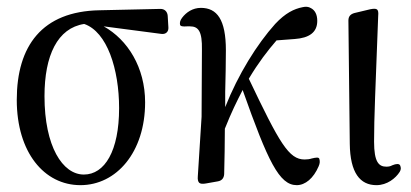

<svg xmlns="http://www.w3.org/2000/svg" viewBox="-20 -540 1202 561"><path d="M215 1C320 1 404 -95 404 -241C404 -343 353 -424 283 -463L451 -441C464 -439 473 -447 472 -460L470 -494C469 -506 461 -514 449 -514L271 -510C103 -507 29 -406 29 -248C29 -95 109 1 215 1ZM110 -259C110 -378 148 -458 226 -470C293 -447 328 -338 328 -224C328 -99 286 -30 225 -30C163 -30 110 -112 110 -259Z M562 -6C565 -3 572 -2 582 -4L616 -10C628 -12 634 -19 635 -31C636 -76 637 -119 637 -164C657 -214 671 -242 689 -277C763 -68 796 1 847 1C872 1 896 -19 911 -54C915 -63 915 -69 913 -76C911 -81 904 -80 891 -77C885 -75 878 -74 870 -74C824 -74 797 -121 707 -310C735 -357 762 -392 788 -422L841 -426C883 -429 907 -445 907 -479C907 -498 900 -510 889 -516C881 -521 873 -521 864 -519C839 -514 814 -502 784 -470C731 -411 676 -323 638 -227V-271C639 -313 640 -355 640 -393C640 -483 614 -517 567 -517C543 -517 524 -504 512 -488C506 -480 505 -474 506 -468C507 -463 514 -462 527 -463C530 -463 532 -463 535 -463C560 -463 571 -448 570 -395L569 -199L558 -25C557 -15 559 -9 562 -6Z M1080 1C1111 1 1136 -19 1148 -38C1152 -45 1152 -50 1149 -57C1146 -62 1138 -62 1126 -57C1121 -54 1115 -53 1109 -53C1087 -53 1073 -66 1073 -126C1073 -197 1077 -279 1085 -493C1086 -504 1085 -509 1082 -512C1079 -515 1072 -515 1062 -513L1016 -502C1005 -499 998 -493 998 -480L1002 -120C1003 -35 1032 1 1080 1Z"/></svg>

Font: 寒蝉锦书宋 CompactLight
Style: Bold
Weight: 400
Width: 4
Designer: 寒蝉锦书宋{Warren} 思源宋体{Ryoko NISHIZUKA 西塚涼子 (kana & ideographs); Frank Grießhammer (Latin, Greek & Cyrillic); Wenlong ZHANG 
Foundry: Adobe & ChillType
Version: Version 2.000;Glyphs 3.1.1 (3135)